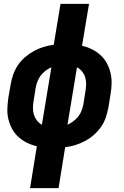

<svg xmlns="http://www.w3.org/2000/svg" viewBox="-20 -755 640 990"><path d="M135 215 170 -1Q143 -7 119 -19Q95 -31 75.5 -48.5Q56 -66 43 -89.5Q30 -113 23.5 -139.5Q17 -166 18 -194Q19 -222 23 -251L35 -319Q39 -345 48 -370.5Q57 -396 72.5 -419Q88 -442 109.5 -460.5Q131 -479 155 -492Q179 -505 205 -513Q231 -521 257 -524L292 -735H439L403 -519Q430 -513 454 -501Q478 -489 497.5 -471.5Q517 -454 530 -430.5Q543 -407 549.5 -380.5Q556 -354 555.5 -326Q555 -298 550 -269L539 -201Q534 -175 525.5 -149.5Q517 -124 501 -101Q485 -78 464 -59.5Q443 -41 418.5 -28Q394 -15 368.5 -7Q343 1 316 4L282 215ZM328 -112Q344 -119 358.5 -130Q373 -141 384 -155Q395 -169 401 -185.5Q407 -202 410 -218L421 -287Q424 -305 424 -323Q424 -341 419 -357Q414 -373 403 -386.5Q392 -400 377 -408ZM196 -112 245 -408Q229 -401 214.5 -390Q200 -379 189.5 -365Q179 -351 173 -334.5Q167 -318 164 -302L153 -233Q150 -215 150 -197Q150 -179 155 -163Q160 -147 170.5 -133.5Q181 -120 196 -112Z"/></svg>

Font: Iosevka SS04 Hv Ex Obl
Style: Regular
Weight: 900
Width: 7
Italic angle: -9°
Monospace: yes
Designer: Belleve Invis
Foundry: Belleve Invis
Version: Version 19.0.0; ttfautohint (v1.8.4)